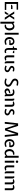

<svg xmlns="http://www.w3.org/2000/svg" viewBox="4702 -5500 1039 10483"><g transform="rotate(90 5221.5 -258.5)"><path d="M87.5 0V-727H507.5V-646.5H195.5V-80.5H522.5V0ZM233.5 -342Q240.5 -361.5 251.8 -379.8Q263 -398 280.5 -409.2Q298 -420.5 323.5 -420.5H473.5V-342Z M943 0Q903 -64.5 861.5 -128.5Q820 -192.5 777.5 -256.5L605.5 -517H725.5L824.5 -347.5L830.5 -326.5L837.5 -347.5L938.5 -517H1051L881 -261L1061 0ZM596.5 0 750.5 -223.5Q764 -207.5 773 -186Q782 -164.5 782 -140.8Q782 -117 768 -94L708.5 0Z M1167.5 241V-358.5Q1167.5 -409.5 1163 -449Q1158.5 -488.5 1152 -517H1230Q1243 -507.5 1251 -495.2Q1259 -483 1265.5 -464L1267.5 -446.5L1277.5 -465.5Q1311.5 -500.5 1349 -514.2Q1386.5 -528 1418 -528Q1488.5 -528 1538 -492.2Q1587.5 -456.5 1613.5 -394.8Q1639.5 -333 1639.5 -255.5Q1639.5 -197.5 1620.8 -149.5Q1602 -101.5 1569.5 -66.5Q1537 -31.5 1496.2 -12.2Q1455.5 7 1411 7Q1387.5 7 1362.5 3.2Q1337.5 -0.5 1307 -10.5Q1321 -38 1342.5 -55.2Q1364 -72.5 1395.5 -72.5Q1432 -72 1462 -92.2Q1492 -112.5 1509.5 -153.2Q1527 -194 1527 -255.5Q1527 -310.5 1512.2 -354Q1497.5 -397.5 1469 -422.5Q1440.5 -447.5 1399.5 -447.5Q1367 -447.5 1335.2 -430Q1303.5 -412.5 1272.5 -375V241Z M1770 0V-758H1874V0Z M2250 11Q2191.5 11 2145.2 -10.5Q2099 -32 2067 -70Q2035 -108 2018.5 -157.8Q2002 -207.5 2002 -264Q2002 -345.5 2033.2 -404.8Q2064.5 -464 2120.8 -496Q2177 -528 2251.5 -528Q2304 -528 2345.2 -505.5Q2386.5 -483 2412 -443.5Q2437.5 -404 2443.2 -353.2Q2449 -302.5 2431 -246H2144Q2154.5 -276 2174.2 -296.5Q2194 -317 2227 -317H2343.5Q2348 -353.5 2335.8 -383.2Q2323.5 -413 2299 -431Q2274.5 -449 2242.5 -449Q2204.5 -449 2173.8 -428.2Q2143 -407.5 2125.2 -366.2Q2107.5 -325 2107.5 -264.5Q2107.5 -206 2127.2 -162Q2147 -118 2182 -93.8Q2217 -69.5 2261.5 -69.5Q2296 -69.5 2327.8 -77.2Q2359.5 -85 2402.5 -106L2430 -32.5Q2380.5 -8 2334.8 1.5Q2289 11 2250 11Z M2777.5 11.5Q2692 11.5 2646.5 -42.2Q2601 -96 2601 -193V-440H2511.5V-494L2601 -517V-646.5L2701 -678.5V-185Q2701 -133.5 2723 -100.5Q2745 -67.5 2781 -67.5Q2799.5 -67.5 2817.8 -70.8Q2836 -74 2862 -82.5L2886 -12Q2848 0.5 2824.8 6Q2801.5 11.5 2777.5 11.5ZM2825 -440Q2800 -440 2782.8 -450.8Q2765.5 -461.5 2754.2 -479.2Q2743 -497 2736.5 -517H2878.5V-440Z M3145.5 11Q3107.5 11 3074.8 -4.5Q3042 -20 3022 -55Q3002 -90 3002 -150V-517H3108.5V-143.5Q3108.5 -111.5 3122 -91Q3135.5 -70.5 3165.5 -70.5Q3177 -70.5 3185.8 -73Q3194.5 -75.5 3208 -78Q3236 -83.5 3258.5 -73.2Q3281 -63 3300 -40.5Q3248 -10.5 3211.2 0.2Q3174.5 11 3145.5 11ZM3365.5 0Q3341.5 -27 3334 -53.5Q3326.5 -80 3326.5 -110V-517H3432V-126Q3432 -98.5 3435.8 -67Q3439.5 -35.5 3448 0Z M3750 10Q3712 10 3666.8 3Q3621.5 -4 3561 -32L3587 -105.5Q3627.5 -87 3665.5 -78.8Q3703.5 -70.5 3735 -70.5Q3778 -70.5 3798.5 -90Q3819 -109.5 3819 -138.5Q3819 -165 3801.5 -182.2Q3784 -199.5 3756.5 -213Q3729 -226.5 3698 -240.5Q3667 -254.5 3639.5 -273Q3612 -291.5 3594.5 -319.2Q3577 -347 3577 -388Q3577 -420 3595.2 -451.8Q3613.5 -483.5 3650.5 -504.8Q3687.5 -526 3744 -526Q3774 -526 3808.5 -520.8Q3843 -515.5 3887 -500L3861.5 -428Q3828 -438.5 3802 -443Q3776 -447.5 3754 -447.5Q3721 -447.5 3699.8 -432.8Q3678.5 -418 3678.5 -389.5Q3678.5 -364.5 3696 -347.2Q3713.5 -330 3741 -316.2Q3768.5 -302.5 3799.5 -288Q3830.5 -273.5 3858 -254.2Q3885.5 -235 3903 -206.8Q3920.5 -178.5 3920.5 -136.5Q3920.5 -95.5 3896.5 -62.2Q3872.5 -29 3833.8 -9.5Q3795 10 3750 10Z M4474.5 12.5Q4432 12.5 4374.8 1.8Q4317.5 -9 4262 -35.5L4291 -108Q4338.5 -86.5 4384.8 -77.2Q4431 -68 4466.5 -68Q4532.5 -68 4570.5 -101.8Q4608.5 -135.5 4608.5 -183.5Q4608.5 -225 4584 -253.2Q4559.5 -281.5 4521.2 -303.8Q4483 -326 4440 -347.8Q4397 -369.5 4358.5 -396.8Q4320 -424 4295.8 -462.2Q4271.5 -500.5 4271.5 -556.5Q4271.5 -611 4298.2 -652.2Q4325 -693.5 4371.8 -716.8Q4418.5 -740 4478.5 -740Q4522.5 -740 4566 -733.2Q4609.5 -726.5 4663.5 -709L4634 -637Q4591 -650 4554.2 -654.8Q4517.5 -659.5 4488 -659.5Q4435 -659.5 4406 -630Q4377 -600.5 4377 -560Q4377 -522 4401.5 -494.8Q4426 -467.5 4464.5 -445.2Q4503 -423 4546.5 -400.2Q4590 -377.5 4628.5 -348.8Q4667 -320 4691.8 -280Q4716.5 -240 4716.5 -183Q4716.5 -129.5 4687.8 -85.2Q4659 -41 4604.8 -14.2Q4550.5 12.5 4474.5 12.5Z M4974.5 11Q4923.5 11 4886.5 -8.5Q4849.5 -28 4829.8 -60.8Q4810 -93.5 4810 -133.5Q4810 -181.5 4836 -215.8Q4862 -250 4922.2 -272Q4982.5 -294 5086 -305Q5083.5 -290 5076.5 -272.5Q5069.5 -255 5054.8 -241.2Q5040 -227.5 5015 -223.5Q4976.5 -217.5 4955.5 -205Q4934.5 -192.5 4926.5 -176Q4918.5 -159.5 4918.5 -141.5Q4918.5 -112.5 4939.5 -91Q4960.5 -69.5 4995 -69.5Q5027.5 -69.5 5060.8 -87.2Q5094 -105 5122 -141V-318.5Q5122 -375.5 5093.2 -411.2Q5064.5 -447 5000.5 -447Q4974 -447 4947 -441.5Q4920 -436 4884 -423L4858 -492Q4906 -513 4946 -520.2Q4986 -527.5 5020 -527.5Q5118.5 -527.5 5172.8 -471.5Q5227 -415.5 5227 -313V-158.5Q5227 -107.5 5231.5 -68.2Q5236 -29 5243 0H5165.5Q5152 -8 5143.8 -21.8Q5135.5 -35.5 5129.5 -50.5L5128 -69.5L5116.5 -51.5Q5076.5 -12.5 5043.8 -0.8Q5011 11 4974.5 11Z M5699.5 0V-373.5Q5699.5 -405.5 5685.5 -426Q5671.5 -446.5 5642 -446.5Q5630.5 -446.5 5621.5 -444Q5612.5 -441.5 5599 -439Q5571.5 -434 5548.8 -444.2Q5526 -454.5 5507 -476.5Q5559.5 -507 5595.8 -517.5Q5632 -528 5661 -528Q5699.5 -528 5733 -512.5Q5766.5 -497 5786.8 -462Q5807 -427 5807 -367V0ZM5373 0V-391Q5373 -419 5369.5 -450.5Q5366 -482 5357.5 -517H5441.5Q5465.5 -490 5473.2 -463.5Q5481 -437 5481 -407V0Z M6111 10Q6073 10 6027.8 3Q5982.5 -4 5922 -32L5948 -105.5Q5988.5 -87 6026.5 -78.8Q6064.5 -70.5 6096 -70.5Q6139 -70.5 6159.5 -90Q6180 -109.5 6180 -138.5Q6180 -165 6162.5 -182.2Q6145 -199.5 6117.5 -213Q6090 -226.5 6059 -240.5Q6028 -254.5 6000.5 -273Q5973 -291.5 5955.5 -319.2Q5938 -347 5938 -388Q5938 -420 5956.2 -451.8Q5974.5 -483.5 6011.5 -504.8Q6048.5 -526 6105 -526Q6135 -526 6169.5 -520.8Q6204 -515.5 6248 -500L6222.5 -428Q6189 -438.5 6163 -443Q6137 -447.5 6115 -447.5Q6082 -447.5 6060.8 -432.8Q6039.5 -418 6039.5 -389.5Q6039.5 -364.5 6057 -347.2Q6074.5 -330 6102 -316.2Q6129.5 -302.5 6160.5 -288Q6191.5 -273.5 6219 -254.2Q6246.5 -235 6264 -206.8Q6281.5 -178.5 6281.5 -136.5Q6281.5 -95.5 6257.5 -62.2Q6233.5 -29 6194.8 -9.5Q6156 10 6111 10Z M6636.5 0 6714.5 -727H6853L7038.5 -149.5L7045.5 -117L7052.5 -149.5L7237.5 -727H7376.5L7453.5 0H7351.5L7299.5 -572.5L7296.5 -617L7284.5 -572.5L7097.5 -10H6992.5L6804 -573.5L6791.5 -617L6788.5 -573.5L6737.5 0Z M7825 11Q7766.5 11 7720.2 -10.5Q7674 -32 7642 -70Q7610 -108 7593.5 -157.8Q7577 -207.5 7577 -264Q7577 -345.5 7608.2 -404.8Q7639.5 -464 7695.8 -496Q7752 -528 7826.5 -528Q7879 -528 7920.2 -505.5Q7961.5 -483 7987 -443.5Q8012.5 -404 8018.2 -353.2Q8024 -302.5 8006 -246H7719Q7729.5 -276 7749.2 -296.5Q7769 -317 7802 -317H7918.5Q7923 -353.5 7910.8 -383.2Q7898.5 -413 7874 -431Q7849.5 -449 7817.5 -449Q7779.5 -449 7748.8 -428.2Q7718 -407.5 7700.2 -366.2Q7682.5 -325 7682.5 -264.5Q7682.5 -206 7702.2 -162Q7722 -118 7757 -93.8Q7792 -69.5 7836.5 -69.5Q7871 -69.5 7902.8 -77.2Q7934.5 -85 7977.5 -106L8005 -32.5Q7955.5 -8 7909.8 1.5Q7864 11 7825 11Z M8342 11Q8271 11 8221.2 -24.8Q8171.5 -60.5 8145.5 -122.2Q8119.5 -184 8119.5 -261.5Q8119.5 -319.5 8138.2 -367.5Q8157 -415.5 8189.5 -450.5Q8222 -485.5 8263 -504.8Q8304 -524 8348 -524Q8371.5 -524 8396.5 -520.5Q8421.5 -517 8452 -506.5Q8438.5 -479.5 8417 -462.2Q8395.5 -445 8363 -444.5Q8327 -445 8297.2 -425Q8267.5 -405 8249.5 -364.2Q8231.5 -323.5 8231.5 -261.5Q8231.5 -206.5 8246.5 -163Q8261.5 -119.5 8290 -94.5Q8318.5 -69.5 8359.5 -69.5Q8392.5 -69.5 8424 -87Q8455.5 -104.5 8486.5 -142V-758H8592V-158.5Q8592 -107.5 8596.2 -68.2Q8600.5 -29 8607 0H8529Q8517 -9.5 8509 -21.5Q8501 -33.5 8494 -52L8491 -70L8481 -51.5Q8448 -16.5 8410.2 -2.8Q8372.5 11 8342 11Z M8754.5 0V-517H8862.5V0ZM8808.5 -601Q8780.5 -601 8761.5 -620Q8742.5 -639 8742.5 -667Q8742.5 -696 8761.5 -715.2Q8780.5 -734.5 8808.5 -734.5Q8837 -734.5 8855.8 -715.2Q8874.5 -696 8874.5 -667Q8874.5 -639 8855.8 -620Q8837 -601 8808.5 -601Z M9152.5 11Q9114.5 11 9081.8 -4.5Q9049 -20 9029 -55Q9009 -90 9009 -150V-517H9115.5V-143.5Q9115.5 -111.5 9129 -91Q9142.5 -70.5 9172.5 -70.5Q9184 -70.5 9192.8 -73Q9201.5 -75.5 9215 -78Q9243 -83.5 9265.5 -73.2Q9288 -63 9307 -40.5Q9255 -10.5 9218.2 0.2Q9181.5 11 9152.5 11ZM9372.5 0Q9348.5 -27 9341 -53.5Q9333.5 -80 9333.5 -110V-517H9439V-126Q9439 -98.5 9442.8 -67Q9446.5 -35.5 9455 0Z M10257.5 0V-373.5Q10257.5 -405.5 10243.2 -426Q10229 -446.5 10198.5 -446.5Q10187.5 -446.5 10177.2 -444Q10167 -441.5 10153.5 -439Q10126 -434 10102.5 -444.2Q10079 -454.5 10060 -477.5Q10114 -506.5 10151.8 -517.2Q10189.5 -528 10219 -528Q10257 -528 10290.5 -512.5Q10324 -497 10344.5 -462Q10365 -427 10365 -367V0ZM9616 0V-391Q9616 -419 9612.8 -450.5Q9609.5 -482 9601 -517H9685Q9709 -490 9716.5 -463.5Q9724 -437 9724 -407V0ZM9937 0V-373.5Q9937 -405.5 9924 -426Q9911 -446.5 9883 -446.5Q9871.5 -446.5 9862.5 -444.5Q9853.5 -442.5 9841 -440Q9813 -435 9790.8 -445.2Q9768.5 -455.5 9749.5 -478.5Q9803 -507.5 9839 -517.8Q9875 -528 9904 -528Q9942 -528 9974 -512.5Q10006 -497 10025.5 -462Q10045 -427 10045 -367V0Z"/></g></svg>

Font: Expletus Sans Medium
Style: Regular
Weight: 500
Version: Version 7.500